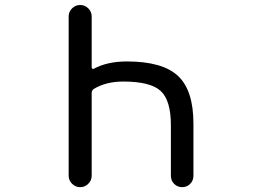

<svg xmlns="http://www.w3.org/2000/svg" viewBox="-20 -775 1040 774"><path d="M668.9 -269.5Q668.9 -371.1 627.4 -408.7Q585.9 -446.3 476.6 -446.3Q407.2 -446.3 357.4 -416Q349.6 -410.2 349.6 -400.4V-66.4Q349.6 -47.9 335.9 -34.2Q322.3 -20.5 303.2 -20.5Q284.2 -20.5 270.5 -34.2Q256.8 -47.9 256.8 -66.4V-709Q256.8 -727.5 270.5 -741.2Q284.2 -754.9 303.2 -754.9Q322.3 -754.9 335.9 -741.2Q349.6 -727.5 349.6 -709V-502.9Q349.6 -500 352.5 -498Q355.5 -496.1 358.4 -498Q413.1 -527.3 491.2 -527.3Q634.8 -527.3 697.3 -469.2Q759.8 -411.1 759.8 -276.4V-66.4Q759.8 -46.9 746.6 -33.7Q733.4 -20.5 714.4 -20.5Q695.3 -20.5 682.1 -33.7Q668.9 -46.9 668.9 -66.4Z"/></svg>

Font: Rounded-X Mgen+ 2m regular
Style: Regular
Weight: 400
Designer: [Source Han Sans]
Ryoko NISHIZUKA  (kana & ideographs); Paul D. Hunt (Latin, Greek & Cyrillic); Wenlong ZHANG  (bopomofo
Version: Version 1.059.20150602